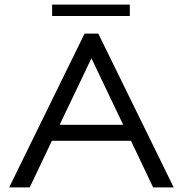

<svg xmlns="http://www.w3.org/2000/svg" viewBox="-20 -820 800 840"><path d="M650 0 553 -204H207L110 0H20L350 -673H410L740 0ZM519 -274 380 -565 241 -274ZM208 -800H548V-750H208Z"/></svg>

Font: Madhuban Light
Style: Regular
Weight: 300
Designer: jaikishan Patel
Foundry: MagicType
Version: Version 1.000